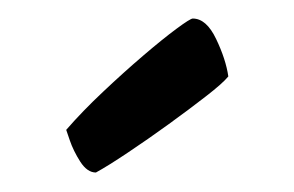

<svg xmlns="http://www.w3.org/2000/svg" viewBox="-20 -742 311 203"><path d="M81.4 -559.6Q72.3 -559.6 64.9 -571Q57.6 -582.5 53.8 -593.6Q50 -604.7 50 -604.7Q67.2 -624.5 88.8 -644.8Q110.4 -665.2 131.2 -683Q152 -700.8 166.6 -711.6Q181.2 -722.4 183.8 -722.4Q198.2 -722.4 208.5 -700.8Q218.8 -679.3 221.4 -661.2Q215.6 -654 197.9 -640.3Q180.3 -626.6 158.2 -610.6Q136.1 -594.6 115.1 -580.6Q94.2 -566.6 81.4 -559.6Z"/></svg>

Font: Yanone Kaffeesatz ExtraLight
Style: Regular
Weight: 200
Designer: Yanone (Cyrillic: Daniel Pouzeot, Huerta Tipografica, and Cyreal)
Foundry: Yanone
Version: Version 2.003